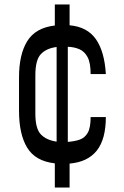

<svg xmlns="http://www.w3.org/2000/svg" viewBox="-20 -822 552 858"><path d="M233 -189V-612Q187 -606 162.5 -580Q138 -554 138 -486V-314Q138 -247 162.5 -221.5Q187 -196 233 -189ZM225 16V-92Q138 -102 101.5 -162Q65 -222 65 -327V-477Q65 -579 102 -638.5Q139 -698 225 -708V-802H291V-709Q370 -702 408.5 -647Q447 -592 453 -491H385Q385 -541 371.5 -566.5Q358 -592 335 -602Q312 -612 283 -613V-188Q313 -190 336 -198Q359 -206 372 -228.5Q385 -251 385 -299H453Q453 -200 412.5 -149Q372 -98 291 -91V16Z"/></svg>

Font: Hasubi Mono
Style: Regular
Weight: 400
Designer: Eli Heuer
Foundry: Eli Heuer
Version: Version 1.000